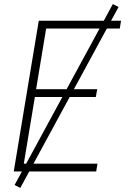

<svg xmlns="http://www.w3.org/2000/svg" viewBox="-20 -836 640 936"><path d="M47 0 169 -735H570L564 -697H205L156 -401H454L447 -363H150L96 -38H455L449 0ZM79 80 51 66 530 -816 558 -802Z"/></svg>

Font: Iosevka Curly XLtEx
Style: Italic
Weight: 200
Width: 7
Italic angle: -9°
Monospace: yes
Designer: Belleve Invis
Foundry: Belleve Invis
Version: Version 11.1.0; ttfautohint (v1.8.3)